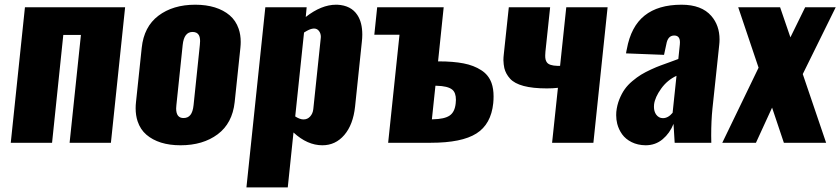

<svg xmlns="http://www.w3.org/2000/svg" viewBox="-20 -609 3585 819"><path d="M25.9 0H202.1L250 -460H325.2L276.9 0H453.1L513.7 -578.1H86.4Z M762.7 -105.5C741.9 -105.5 731.4 -119.1 731.4 -146.5C731.4 -150.7 731.8 -155.4 732.4 -160.6L759.3 -417.5C763.2 -454.3 777.2 -472.7 801.3 -472.7C814 -472.7 822.9 -468.3 828.1 -459.5C831.7 -453.3 833.5 -444.7 833.5 -433.6C833.5 -428.7 833.2 -423.3 832.5 -417.5L805.7 -160.6C803.7 -141.4 799.2 -127.4 792.2 -118.7C785.2 -109.9 775.4 -105.5 762.7 -105.5ZM750 10.7C813.8 10.7 866.6 -4.9 908.4 -36.1C950.3 -67.4 974.4 -113.1 981 -173.3L1005.4 -404.8C1006.3 -413.6 1006.8 -422 1006.8 -430.2C1006.8 -450.7 1003.9 -469.4 998 -486.3C989.9 -509.8 977.1 -528.9 959.7 -543.7C942.3 -558.5 921.2 -569.7 896.5 -577.4C871.7 -585 843.9 -588.9 813 -588.9C749.5 -588.9 697.1 -573.2 655.8 -542C614.4 -510.7 590.7 -465 584.5 -404.8L560.1 -173.3C559.1 -164.6 558.6 -155.9 558.6 -147.5C558.6 -127 561.4 -108.4 566.9 -91.8C574.7 -68.4 587.2 -49.2 604.5 -34.4C621.7 -19.6 642.6 -8.4 667 -0.7C691.4 6.9 719.1 10.7 750 10.7Z M1031.2 190.4H1207.5L1231.9 -43.9C1271.3 -7.5 1312.3 10.7 1355 10.7C1392.4 10.7 1423.7 -3.9 1448.7 -33.2C1473.8 -62.5 1489.1 -102.9 1494.6 -154.3L1523.4 -429.7C1524.7 -440.8 1525.4 -451.3 1525.4 -461.4C1525.4 -495.9 1518.4 -523.8 1504.4 -544.9C1486.5 -572.3 1458 -586.9 1418.9 -588.9H1413.6C1371.9 -588.9 1328.8 -571.5 1284.2 -536.6L1288.1 -578.1H1111.8ZM1273.4 -99.6C1263.3 -99.9 1252 -104.2 1239.3 -112.3L1276.9 -470.2C1292.5 -480.3 1304.9 -485.8 1314 -486.8C1315.9 -487.1 1317.7 -487.3 1319.3 -487.3C1328.5 -487.3 1335.6 -483.7 1340.8 -476.6C1346 -469.7 1348.6 -461.4 1348.6 -451.7C1348.6 -449.7 1348.5 -447.6 1348.1 -445.3L1316.4 -143.6C1315.1 -130.9 1310.5 -120.3 1302.7 -111.8C1295.2 -103.7 1286 -99.6 1274.9 -99.6Z M1635.7 0H1817.9C1905.8 0 1970.5 -13.2 2012.2 -39.6C2053.9 -65.9 2077.8 -109 2084 -168.9C2085 -179 2085.4 -188.6 2085.4 -197.8C2085.4 -219.6 2082.5 -238.6 2076.7 -254.9C2068.2 -278.3 2053.5 -296.5 2032.7 -309.6C2011.9 -323.2 1986.8 -332.9 1957.5 -338.6C1928.2 -344.3 1892.7 -347.2 1851.1 -347.2H1848.6L1872.6 -578.1H1588.9L1576.7 -460.9H1684.1ZM1822.3 -100.1 1837.4 -243.2H1841.8C1874 -242.5 1896.5 -237 1909.2 -226.6C1919.6 -218.1 1924.8 -203.6 1924.8 -183.1C1924.8 -178.2 1924.5 -173.2 1923.8 -168C1921.2 -143.2 1912.6 -125.9 1897.9 -116C1883.3 -106 1859.4 -100.7 1826.2 -100.1Z M2335 0H2511.2L2571.8 -578.1H2395.5L2369.1 -328.1H2357.4C2334.3 -328.8 2319.5 -333.7 2313 -342.8C2307.8 -349.3 2305.3 -359.4 2305.7 -373C2305.7 -377.9 2306 -383.1 2306.6 -388.7L2326.7 -578.1H2150.4L2128.9 -376.5C2127.9 -368 2127.4 -359.9 2127.4 -352.1C2127.8 -339.7 2129.1 -328.5 2131.3 -318.4C2135.3 -302.1 2143.4 -287.1 2155.8 -273.4C2168.1 -259.8 2187.3 -249.4 2213.4 -242.4C2239.4 -235.4 2272.5 -231.9 2312.5 -231.9C2329.8 -231.9 2345.5 -232.7 2359.9 -234.4Z M2733.9 10.7C2761.9 10.7 2786.1 2.1 2806.6 -15.1C2827.1 -32.4 2842.6 -54.2 2853 -80.6C2853 -78.3 2854.7 -51.4 2857.9 0H3014.2C3013.8 -10.4 3013.7 -20.5 3013.7 -30.3C3013.7 -72.9 3015.5 -111.3 3019 -145.5L3047.9 -417C3048.8 -425.1 3049.3 -432.9 3049.3 -440.4C3049.3 -480.5 3037.6 -514 3014.2 -541C2986.5 -572.9 2944.2 -588.9 2887.2 -588.9C2820.8 -588.9 2768.2 -573.4 2729.5 -542.5C2690.8 -511.6 2665.5 -463.9 2653.8 -399.4C2653.5 -399.1 2652.8 -396.2 2651.9 -390.6C2650.9 -385.1 2650.4 -382 2650.4 -381.3L2812.5 -375L2822.3 -420.4C2826.5 -445.1 2837.7 -457.5 2856 -457.5C2872.2 -457.5 2880.4 -447.9 2880.4 -428.7C2880.4 -425.8 2880.2 -422.5 2879.9 -418.9L2873.5 -357.4C2866 -354.5 2854.4 -350.2 2838.6 -344.5C2822.8 -338.8 2809.3 -333.9 2798.1 -329.8C2786.9 -325.8 2773.1 -320 2756.8 -312.5C2740.6 -305 2726.6 -297.7 2714.8 -290.5C2703.1 -283.4 2690.7 -274.3 2677.5 -263.2C2664.3 -252.1 2653.4 -240.5 2644.8 -228.3C2636.1 -216.1 2628.5 -201.7 2621.8 -185.1C2615.2 -168.5 2610.8 -150.7 2608.9 -131.8C2608.6 -127.3 2608.4 -122.6 2608.4 -117.7C2608.4 -105 2609.9 -92.8 2612.8 -81.1C2617 -64.8 2624 -49.8 2633.8 -36.1C2643.6 -22.5 2657.1 -11.3 2674.3 -2.7C2691.6 5.9 2711.4 10.4 2733.9 10.7ZM2807.6 -105C2795.6 -105 2785.8 -110.4 2778.3 -121.1C2772.5 -129.9 2769.5 -140.6 2769.5 -153.3C2769.5 -156.6 2769.7 -160 2770 -163.6C2772.6 -184.1 2782.7 -206.5 2800.3 -231C2817.9 -255.4 2839.7 -273.6 2865.7 -285.6L2849.1 -127.9C2836.4 -112.6 2822.6 -105 2807.6 -105Z M3061 0H3204.6L3273.4 -149.9L3323.7 0H3503.9L3404.3 -293L3544.9 -578.1H3414.6L3351.6 -449.7L3307.6 -578.1H3128.9L3215.8 -320.3Z"/></svg>

Font: Oswald
Style: Heavy
Weight: 800
Designer: Vernon Adams
Foundry: Vernon Adams
Version: 3.0; ttfautohint (v0.95.6-bc232) -l 8 -r 50 -G 200 -x 0 -w "